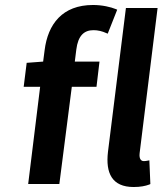

<svg xmlns="http://www.w3.org/2000/svg" viewBox="-20 -738 652 770"><path d="M87 -486 75 -390H141L93 0H218L268 -390H367L379 -491H280L286 -539C293 -595 317 -617 355 -617C372 -617 390 -613 407 -605L412 -603L450 -699L446 -701C424 -710 390 -718 353 -718C230 -718 172 -641 159 -537L153 -491ZM574 -94C565 -92 561 -92 556 -92C548 -92 537 -98 540 -124L612 -706H485L413 -129C403 -44 429 12 516 12C543 12 563 8 579 2L583 0L579 -95Z"/></svg>

Font: Falling Sky
Style: MedObl
Weight: 500
Designer: Paul D. Hunt
Foundry: Adobe Systems Incorporated
Version: Version 1.02